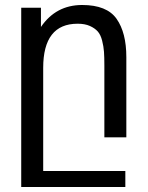

<svg xmlns="http://www.w3.org/2000/svg" viewBox="-20 -549 591 769"><path d="M291 -454Q153 -454 153 -277V136H482V200H65V-518H144V-441Q204 -529 309 -529Q408 -529 447 -473.5Q486 -418 486 -320V1H398V-287Q398 -320 396.5 -341.5Q395 -363 389 -386.5Q383 -410 371.5 -423Q360 -436 340 -445Q320 -454 291 -454Z"/></svg>

Font: ColatingCofangSans
Style: Regular
Weight: 400
Foundry: GNU
Version: Version 412.227;June 27, 2022;FontCreator 11.0.0.2412 32-bit